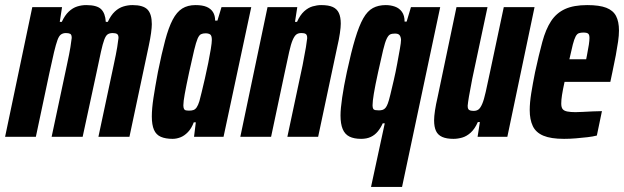

<svg xmlns="http://www.w3.org/2000/svg" viewBox="-35 -538 2454 755"><path d="M-15 0 92 -510H209L200 -452H208Q220 -478 235.5 -492.5Q251 -507 268.5 -512.5Q286 -518 304 -518Q346 -518 362.5 -502Q379 -486 381 -452H389Q401 -478 416.5 -492.5Q432 -507 450 -512.5Q468 -518 486 -518Q528 -518 545 -500.5Q562 -483 562 -443Q562 -430 559 -408Q556 -386 550 -358L474 0H352L412 -282Q422 -328 426 -353Q430 -378 431 -389Q431 -401 425 -404.5Q419 -408 408 -408Q396 -408 388.5 -403Q381 -398 375 -382Q369 -366 362 -334.5Q355 -303 344 -250L290 0H168L228 -282Q238 -328 242 -353Q246 -378 247 -389Q247 -402 241 -405Q235 -408 224 -408Q213 -408 205 -402.5Q197 -397 191 -380.5Q185 -364 177.5 -333Q170 -302 159 -250L106 0Z M644 8Q616 8 597.5 0Q579 -8 570.5 -27.5Q562 -47 562 -80Q562 -111 568.5 -153.5Q575 -196 586 -255Q601 -329 614.5 -379.5Q628 -430 644 -460.5Q660 -491 681.5 -504.5Q703 -518 734 -518Q761 -518 777.5 -511Q794 -504 802.5 -490.5Q811 -477 811 -457H820L836 -510H953L844 0H728L735 -57H727Q718 -33 704 -18.5Q690 -4 674.5 2Q659 8 644 8ZM710 -103Q719 -103 726 -105.5Q733 -108 738.5 -116Q744 -124 749 -140Q752 -151 758 -175.5Q764 -200 771 -230.5Q778 -261 784 -291Q790 -321 794 -345.5Q798 -370 798 -381Q798 -398 791.5 -402.5Q785 -407 773 -407Q763 -407 755.5 -403.5Q748 -400 742 -386Q736 -372 728.5 -341Q721 -310 709 -255Q697 -199 691.5 -168.5Q686 -138 686 -124Q686 -115 688.5 -110Q691 -105 696.5 -104Q702 -103 710 -103Z M910 0 1017 -510H1134L1125 -452H1133Q1145 -479 1161 -493.5Q1177 -508 1194.5 -513Q1212 -518 1228 -518Q1257 -518 1273.5 -510.5Q1290 -503 1297.5 -487Q1305 -471 1305 -445Q1305 -431 1301.5 -407Q1298 -383 1291 -353L1216 0H1095L1155 -282Q1164 -328 1168 -352.5Q1172 -377 1173 -388Q1173 -397 1170.5 -401Q1168 -405 1163 -406.5Q1158 -408 1149 -408Q1138 -408 1130.5 -402.5Q1123 -397 1116 -381Q1109 -365 1102 -333.5Q1095 -302 1084 -250L1031 0Z M1424 197 1478 -53H1470Q1462 -35 1450.5 -21Q1439 -7 1423 0.5Q1407 8 1385 8Q1357 8 1339 -1Q1321 -10 1312.5 -30.5Q1304 -51 1304 -84Q1304 -110 1310.5 -154.5Q1317 -199 1329 -255Q1346 -334 1361.5 -385.5Q1377 -437 1393.5 -466Q1410 -495 1431.5 -506.5Q1453 -518 1482 -518Q1501 -518 1518 -512Q1535 -506 1545.5 -491.5Q1556 -477 1556 -453H1564L1581 -510H1696L1546 197ZM1455 -104Q1463 -104 1469.5 -106Q1476 -108 1481 -114Q1486 -120 1490 -131Q1494 -141 1500 -166Q1506 -191 1513.5 -223Q1521 -255 1527 -288Q1533 -321 1537.5 -346Q1542 -371 1542 -382Q1541 -394 1536 -400Q1531 -406 1518 -406Q1506 -406 1499 -402.5Q1492 -399 1485.5 -385.5Q1479 -372 1471.5 -341Q1464 -310 1452 -255Q1440 -200 1435 -169.5Q1430 -139 1430 -124Q1430 -115 1432.5 -110.5Q1435 -106 1441 -105Q1447 -104 1455 -104Z M1748 8Q1721 8 1704 0.5Q1687 -7 1679.5 -23Q1672 -39 1672 -65Q1672 -80 1675.5 -103.5Q1679 -127 1686 -157L1760 -510H1882L1822 -228Q1813 -182 1809 -158Q1805 -134 1804 -122Q1804 -113 1806.5 -109Q1809 -105 1814.5 -103.5Q1820 -102 1828 -102Q1839 -102 1846.5 -107.5Q1854 -113 1861 -129Q1868 -145 1875 -176.5Q1882 -208 1893 -260L1946 -510H2067L1960 0H1843L1852 -58H1844Q1832 -31 1816 -16.5Q1800 -2 1782.5 3Q1765 8 1748 8Z M2183 8Q2131 8 2101.5 -4.5Q2072 -17 2060 -42.5Q2048 -68 2048 -105Q2048 -134 2054 -171.5Q2060 -209 2069 -254Q2084 -323 2097.5 -373Q2111 -423 2132 -455Q2153 -487 2187 -502.5Q2221 -518 2274 -518Q2322 -518 2349 -507.5Q2376 -497 2387.5 -475Q2399 -453 2399 -418Q2399 -399 2395.5 -374.5Q2392 -350 2386.5 -320.5Q2381 -291 2373 -254L2365 -216H2185Q2178 -184 2175 -164.5Q2172 -145 2172 -131Q2172 -116 2177.5 -109Q2183 -102 2196 -99.5Q2209 -97 2228 -97Q2238 -97 2256.5 -98Q2275 -99 2296 -100Q2317 -101 2332 -101L2312 -5Q2297 -1 2275 1.5Q2253 4 2229.5 6Q2206 8 2183 8ZM2204 -305H2270L2273 -320Q2278 -345 2280.5 -362Q2283 -379 2283 -389Q2283 -398 2280.5 -402.5Q2278 -407 2272.5 -408.5Q2267 -410 2259 -410Q2249 -410 2241.5 -407.5Q2234 -405 2228.5 -394.5Q2223 -384 2217.5 -363Q2212 -342 2204 -305Z"/></svg>

Font: Saira ExtraCondensed ExtraBold
Style: Italic
Weight: 800
Width: 2
Italic angle: -12°
Designer: Hector Gatti with collaboration of the Omnibus-Type team
Foundry: Omnibus-Type
Version: Version 1.101